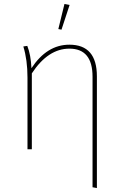

<svg xmlns="http://www.w3.org/2000/svg" viewBox="-20 -755 623 971"><path d="M331 -529Q470 -529 470 -369V196L448 192V-367Q448 -509 331 -509Q223 -509 141 -384V0H119V-363Q119 -452 98 -520L118 -523Q136 -478 139 -410Q217 -529 331 -529ZM291 -605 275 -608 306 -735 332 -730Z"/></svg>

Font: FiraSans
Style: Regular
Weight: 150
Designer: Carrois Corporate & Edenspiekermann AG
Foundry: Carrois Corporate GbR & Edenspiekermann AG
Version: Version 3.106;PS 003.106;hotconv 1.0.70;makeotf.lib2.5.58329